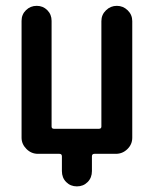

<svg xmlns="http://www.w3.org/2000/svg" viewBox="-20 -540 540 674"><path d="M113.3 0Q89.8 0 72.8 -17.1Q55.7 -34.2 55.7 -56.6V-466.8Q55.7 -489.3 71.3 -504.4Q86.9 -519.5 108.9 -519.5Q130.9 -519.5 146 -504.4Q161.1 -489.3 161.1 -466.8V-95.7Q161.1 -87.9 169.9 -87.9H327.1Q335.9 -87.9 335.9 -95.7V-465.8Q335.9 -488.3 352.1 -503.9Q368.2 -519.5 390.1 -519.5Q412.1 -519.5 428.2 -503.9Q444.3 -488.3 444.3 -465.8V-56.6Q444.3 -33.2 427.2 -16.6Q410.2 0 386.7 0H311.5Q302.7 0 302.7 8.8V60.5Q302.7 84 287.6 99.1Q272.5 114.3 250 114.3Q227.5 114.3 212.4 99.1Q197.3 84 197.3 60.5V8.8Q197.3 0 188.5 0Z"/></svg>

Font: Rounded Mgen+ 1m medium
Style: Regular
Weight: 500
Designer: [Source Han Sans]
Ryoko NISHIZUKA  (kana & ideographs); Paul D. Hunt (Latin, Greek & Cyrillic); Wenlong ZHANG  (bopomofo
Version: Version 1.059.20150602